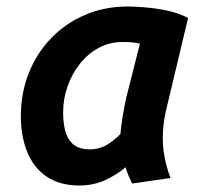

<svg xmlns="http://www.w3.org/2000/svg" viewBox="-20 -556 624 590"><path d="M224 14Q163 14 123 -13.5Q83 -41 63.5 -89.5Q44 -138 44 -198Q44 -270 68.5 -331.5Q93 -393 137.5 -439Q182 -485 242 -510.5Q302 -536 372 -536Q387 -536 418 -534Q449 -532 486.5 -525Q524 -518 558 -501L491 -220Q482 -183 480.5 -146Q479 -109 485.5 -74.5Q492 -40 504 -9L386 8Q380 -4 375 -16Q370 -28 366 -42Q336 -17 301 -1.5Q266 14 224 14ZM255 -97Q282 -97 304 -108.5Q326 -120 350 -144Q352 -169 357 -198.5Q362 -228 367 -252L410 -422Q396 -425 384 -426Q372 -427 357 -427Q317 -427 283.5 -409Q250 -391 225.5 -360Q201 -329 187.5 -290.5Q174 -252 174 -210Q174 -173 182.5 -147.5Q191 -122 209 -109.5Q227 -97 255 -97Z"/></svg>

Font: Ubuntu Sans
Style: Bold Italic
Weight: 700
Italic angle: -13.5°
Designer: Dalton Maag Ltd
Foundry: Dalton Maag Ltd
Version: Version 1.006